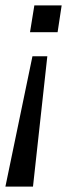

<svg xmlns="http://www.w3.org/2000/svg" viewBox="-26 -510 271 710"><path d="M-6 180 94 -302H149L96 180ZM85 -391 101 -490H202L187 -391Z"/></svg>

Font: Nunito Sans 10pt SemiCondensed
Style: Italic
Weight: 400
Width: 4
Italic angle: -9°
Designer: Vernon Adams
Foundry: Vernon Adams
Version: Version 3.101;gftools[0.9.27]